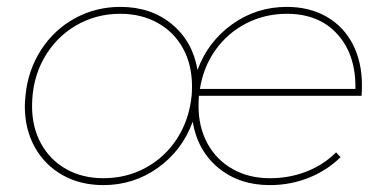

<svg xmlns="http://www.w3.org/2000/svg" viewBox="-20 -537 1117 557"><path d="M557 -258Q556 -248 556 -229Q556 -168 582 -120.5Q608 -73 655 -46.5Q702 -20 763 -20Q820 -20 869.5 -39.5Q919 -59 955 -95L968 -81Q928 -42 875 -21Q822 0 763 0Q674 0 613.5 -50Q553 -100 539 -184Q509 -101 438.5 -50.5Q368 0 280 0Q213 0 161.5 -29Q110 -58 81 -110Q52 -162 52 -229Q52 -240 54 -260Q61 -333 99 -392Q137 -451 197.5 -484Q258 -517 329 -517Q418 -517 478.5 -467Q539 -417 553 -334Q583 -416 653.5 -466.5Q724 -517 812 -517Q878 -517 927.5 -488.5Q977 -460 1003.5 -408.5Q1030 -357 1030 -290Q1030 -270 1029 -259H557ZM536 -260Q537 -269 537 -287Q537 -349 511 -396.5Q485 -444 437.5 -470.5Q390 -497 329 -497Q258 -497 199.5 -462.5Q141 -428 107 -367Q73 -306 73 -229Q73 -168 99 -120.5Q125 -73 172 -46.5Q219 -20 280 -20Q347 -20 403 -50.5Q459 -81 494 -135.5Q529 -190 536 -260ZM560 -279H1011Q1013 -377 959.5 -437Q906 -497 812 -497Q749 -497 695 -469.5Q641 -442 605.5 -392.5Q570 -343 560 -279Z"/></svg>

Font: Gontserrat Thin
Style: Italic
Weight: 250
Italic angle: -11.3°
Designer: Julieta Ulanovsky
Foundry: Julieta Ulanovsky
Version: Version 6.001